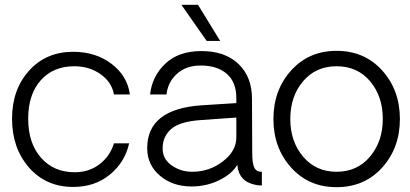

<svg xmlns="http://www.w3.org/2000/svg" viewBox="-20 -770 1700 797"><path d="M284 6Q171 6 100.5 -74.5Q30 -155 30 -277Q30 -398 100.5 -476.5Q171 -555 284 -555Q377 -555 443 -505Q509 -455 519 -378H453Q444 -429 397.5 -462Q351 -495 288 -495Q201 -495 149 -436.5Q97 -378 97 -277Q97 -176 150 -115.5Q203 -55 290 -55Q350 -55 393.5 -88.5Q437 -122 453 -175H516Q499 -97 436.5 -45.5Q374 6 284 6Z M894 -600H838L733 -750H802ZM1027 -135Q1027 -91 1036 -73.5Q1045 -56 1067 -57V0Q1052 0 1039 -3Q971 -17 965 -86Q943 -48 890 -22Q837 4 775 4Q696 4 643.5 -41Q591 -86 591 -155Q591 -318 818 -333L961 -342V-363Q961 -429 921.5 -463.5Q882 -498 813 -498Q753 -498 715 -464Q677 -430 671 -378H603Q611 -453 666 -505.5Q721 -558 816 -558Q914 -558 970 -504.5Q1026 -451 1026 -360ZM961 -199V-282L818 -272Q726 -266 690.5 -234.5Q655 -203 655 -154Q655 -110 692.5 -83.5Q730 -57 778 -57Q849 -57 905 -100Q961 -143 961 -199Z M1377 7Q1262 7 1188.5 -74.5Q1115 -156 1115 -276Q1115 -396 1188.5 -477.5Q1262 -559 1377 -559Q1493 -559 1566.5 -477.5Q1640 -396 1640 -276Q1640 -156 1566.5 -74.5Q1493 7 1377 7ZM1569 -276Q1569 -370 1516.5 -432.5Q1464 -495 1377 -495Q1291 -495 1238 -432.5Q1185 -370 1185 -276Q1185 -183 1238 -120Q1291 -57 1377 -57Q1463 -57 1516 -120Q1569 -183 1569 -276Z"/></svg>

Font: Oakes Grotesk Light
Style: Regular
Weight: 300
Designer: Samuel Oakes
Foundry: Samuel Oakes
Version: Version 1.000;PS 001.000;hotconv 1.0.88;makeotf.lib2.5.64775